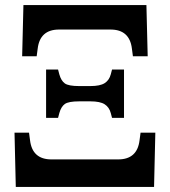

<svg xmlns="http://www.w3.org/2000/svg" viewBox="-20 -734 666 754"><path d="M72 -714H555L560 -513H502L498 -543Q489 -618 414 -618H212Q137 -618 128 -543L124 -513H67ZM161 -461H208L213 -442Q220 -417 234.5 -406.5Q249 -396 291 -396H335Q373 -396 391 -407.5Q409 -419 415 -442L420 -461H467V-271H420L415 -290Q409 -313 391 -324.5Q373 -336 335 -336H291Q249 -336 234.5 -325.5Q220 -315 213 -290L208 -271H161ZM37 -213H94L98 -183Q107 -108 182 -108H444Q519 -108 528 -183L532 -213H590L585 0H42Z"/></svg>

Font: Noto Serif SemiBold
Style: Regular
Weight: 600
Designer: Monotype Design Team
Foundry: Monotype Imaging Inc.
Version: Version 1.001